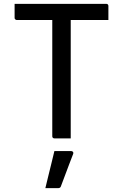

<svg xmlns="http://www.w3.org/2000/svg" viewBox="-20 -720 640 999"><path d="M56 -700H533Q538 -700 541 -697Q544 -694 544 -689Q544 -669 544 -653Q544 -637 544 -616H67Q64 -616 61.5 -617.5Q59 -619 57.5 -621.5Q56 -624 56 -627Q56 -648 56 -664Q56 -680 56 -700ZM348 0Q327 0 306 0Q285 0 263 0Q258 0 255 -3Q252 -6 252 -11Q252 -93 252 -173Q252 -253 252 -333.5Q252 -414 252 -494Q252 -574 252 -656H356L348 -637Q348 -613 348 -587Q348 -561 348 -536Q348 -511 348 -486Q348 -422 348 -358.5Q348 -295 348 -231Q348 -167 348 -99Q348 -73 348 -48Q348 -23 348 0ZM263 66Q285 66 306 66Q327 66 350 66Q356 66 359.5 70Q363 74 361 80Q350 109 339.5 136Q329 163 319 190.5Q309 218 297 249Q296 253 292.5 256Q289 259 282 259Q268 259 252.5 259Q237 259 216 259Q224 226 232 193Q240 160 248 128Q256 96 263 66Z"/></svg>

Font: Rec Mono Linear
Style: Regular
Weight: 400
Monospace: yes
Version: Version 1.085; ttfautohint (v1.8.4.7-5d5b)